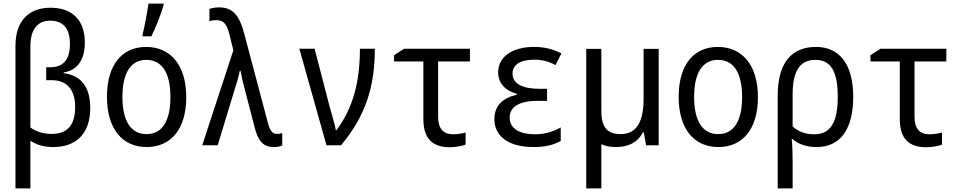

<svg xmlns="http://www.w3.org/2000/svg" viewBox="-20 -808 5340 1068"><path d="M66 -553V240H149V-25C183 -3 222 10 276 10C403 10 482 -64 482 -207C482 -329 427 -389 334 -401V-405C413 -417 452 -479 452 -571C452 -697 381 -765 261 -765C141 -765 66 -693 66 -553ZM267 -63C219 -63 177 -78 149 -99V-549C149 -649 192 -693 259 -693C326 -693 369 -656 369 -563C369 -480 335 -434 260 -434H237V-362H267C351 -362 398 -311 398 -213C398 -114 357 -63 267 -63Z M773 -616V-606H822C848 -657 876 -732 890 -779V-788H806C801 -751 783 -652 773 -616ZM796 10C929 10 1016 -88 1016 -267C1016 -449 926 -547 793 -547C660 -547 575 -449 575 -270C575 -88 663 10 796 10ZM795 -62C708 -62 661 -135 661 -269C661 -403 708 -475 794 -475C881 -475 928 -403 928 -268C928 -135 882 -62 795 -62Z M1503 10C1521 10 1537 7 1550 1V-68C1542 -65 1530 -63 1521 -63C1494 -63 1481 -83 1469 -129L1339 -619C1311 -726 1273 -767 1198 -767C1177 -767 1160 -763 1145 -759V-690C1156 -694 1169 -696 1184 -696C1227 -696 1243 -669 1257 -614L1278 -528L1105 0H1191L1290 -326C1300 -355 1308 -386 1314 -414H1318C1324 -380 1335 -333 1346 -294L1395 -105C1416 -19 1447 10 1503 10Z M1796 0H1877C2014 -163 2065 -327 2065 -537H1982C1982 -355 1945 -210 1852 -84H1848C1843 -116 1825 -171 1812 -221L1730 -537H1645Z M2481 11C2514 11 2554 4 2570 -4V-71C2551 -65 2523 -61 2501 -61C2446 -61 2417 -91 2417 -160V-466H2594V-537H2228L2172 -501V-466H2335V-146C2335 -36 2387 11 2481 11Z M2949 10C3014 10 3059 -2 3099 -24V-99C3061 -78 3015 -61 2955 -61C2875 -61 2815 -90 2815 -154C2815 -212 2865 -247 2971 -247H3023V-314H2981C2884 -314 2831 -344 2831 -398C2831 -448 2874 -476 2952 -476C2994 -476 3029 -468 3070 -446L3103 -511C3055 -535 3010 -547 2950 -547C2831 -547 2751 -493 2751 -406C2751 -346 2789 -304 2855 -286V-281C2781 -265 2730 -223 2730 -146C2730 -56 2800 10 2949 10Z M3407 10C3474 10 3527 -15 3556 -72H3561L3574 0H3644V-536H3560V-258C3560 -133 3522 -62 3433 -62C3359 -62 3325 -98 3325 -191V-536H3241V240H3325V-6C3348 5 3376 10 3407 10Z M3976 10C4109 10 4196 -88 4196 -267C4196 -449 4106 -547 3973 -547C3840 -547 3755 -449 3755 -270C3755 -88 3843 10 3976 10ZM3975 -62C3888 -62 3841 -135 3841 -269C3841 -403 3888 -475 3974 -475C4061 -475 4108 -403 4108 -268C4108 -135 4062 -62 3975 -62Z M4306 -276V240H4389V98C4389 53 4388 5 4384 -34H4389C4421 -6 4466 10 4522 10C4657 10 4726 -93 4726 -269C4726 -454 4647 -547 4519 -547C4377 -547 4306 -451 4306 -276ZM4509 -61C4461 -61 4419 -76 4389 -105V-282C4389 -413 4429 -475 4516 -475C4603 -475 4640 -409 4640 -269C4640 -130 4601 -61 4509 -61Z M5131 11C5164 11 5204 4 5220 -4V-71C5201 -65 5173 -61 5151 -61C5096 -61 5067 -91 5067 -160V-466H5244V-537H4878L4822 -501V-466H4985V-146C4985 -36 5037 11 5131 11Z"/></svg>

Font: Noto Sans Mono Condensed
Style: Regular
Weight: 400
Width: 3
Designer: Monotype Design Team
Foundry: Monotype Imaging Inc.
Version: Version 2.014